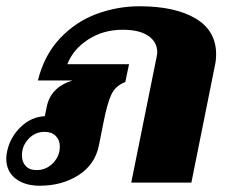

<svg xmlns="http://www.w3.org/2000/svg" viewBox="-41 -583 722 613"><path d="M-21 -77Q-21 -88 -18 -101Q-8 -146 25.5 -178Q59 -210 102 -212L108 -241Q120 -304 190 -326H80Q100 -407 150.5 -460.5Q201 -514 267.5 -538.5Q334 -563 404 -563Q518 -563 583.5 -524Q649 -485 649 -410Q649 -390 645 -373L570 0H378L459 -401Q461 -411 461 -416Q461 -449 432.5 -468.5Q404 -488 351 -488Q288 -488 240 -456.5Q192 -425 174 -378H371L359 -321Q327 -309 314 -280Q301 -251 290 -195L275 -120Q263 -58 210 -24Q157 10 86 10Q38 10 8.5 -13Q-21 -36 -21 -77ZM150 -115Q150 -136 137 -149Q124 -162 101 -162Q71 -162 50 -139.5Q29 -117 29 -87Q29 -66 41 -53Q53 -40 76 -40Q107 -40 128.5 -62.5Q150 -85 150 -115Z"/></svg>

Font: Taviraj Black
Style: Italic
Weight: 900
Italic angle: -12°
Designer: Katatrad Team
Foundry: CadsonDemak
Version: Version 1.001